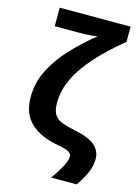

<svg xmlns="http://www.w3.org/2000/svg" viewBox="-138 -833 775 1091"><g transform="rotate(15 249.0 -287.5)"><path d="M493 18Q493 62 472 106Q451 150 426 185H276Q304 147 326 106.5Q348 66 348 41Q348 28 332.5 17Q317 6 260 -4Q160 -22 102.5 -75.5Q45 -129 45 -228Q45 -313 83.5 -388.5Q122 -464 185 -531Q248 -598 323 -659Q311 -656 290 -654Q269 -652 248.5 -651.5Q228 -651 215 -651H73V-760H490V-671Q391 -589 332.5 -523Q274 -457 245 -403.5Q216 -350 207 -308.5Q198 -267 198 -235Q198 -186 215 -162.5Q232 -139 262.5 -128.5Q293 -118 335 -109Q424 -91 458.5 -59Q493 -27 493 18Z"/></g></svg>

Font: BC Sans
Style: Bold
Weight: 700
Designer: Monotype Design Team
Province of B.C.
Foundry: Monotype Imaging Inc.
Version: Version 2.000;GOOG;noto-source:20170915:90ef993387c0